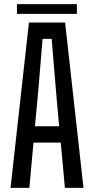

<svg xmlns="http://www.w3.org/2000/svg" viewBox="-20 -909 456 929"><path d="M31 0 120 -800H295L384 0H294L274 -219H142L122 0ZM149 -298H266L251 -468L230 -721H186L165 -468ZM62 -842V-889H352V-842Z"/></svg>

Font: Big Shoulders Text Medium
Style: Regular
Weight: 500
Designer: Patric King
Foundry: XO Type Co
Version: Version 1.000; ttfautohint (v1.8.2)